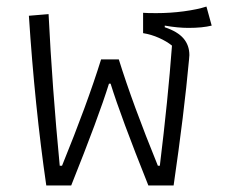

<svg xmlns="http://www.w3.org/2000/svg" viewBox="-20 -565 687 585"><path d="M68 -517 128 -522Q139 -299 162 -60H169Q246 -249 288 -384H342Q384 -249 461 -60H467Q492 -264 504 -426Q488 -439 464.5 -449.5Q441 -460 416 -464V-526Q428 -525 456 -525Q499 -525 540 -530.5Q581 -536 609 -545L625 -487Q597 -480 554 -480Q522 -480 482 -487V-482Q521 -469 539 -448Q557 -427 557 -397L556 -384Q541 -220 509 0H432Q348 -210 317 -310H312Q281 -210 197 0H121Q86 -241 68 -517Z"/></svg>

Font: Athiti
Style: Regular
Weight: 400
Designer: CadsonDemak Team
Foundry: CadsonDemak
Version: Version 1.032